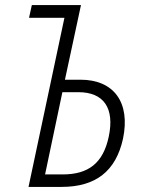

<svg xmlns="http://www.w3.org/2000/svg" viewBox="-20 -734 553 754"><path d="M92 0H222C356 0 435 -62 463 -189C493 -332 427 -421 296 -421H235L298 -714H105L94 -664H233ZM157 -49 225 -372H288C387 -372 431 -310 407 -197C385 -94 328 -49 226 -49Z"/></svg>

Font: Noto Sans Condensed Light
Style: Italic
Weight: 300
Width: 3
Italic angle: -12°
Designer: Monotype Design Team
Foundry: Monotype Imaging Inc.
Version: Version 2.013